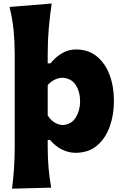

<svg xmlns="http://www.w3.org/2000/svg" viewBox="-20 -871 716 1114"><path d="M49.8 223.6Q57.6 163.6 61.5 103.8Q65.4 43.9 65.4 -26.9V-560.5Q65.4 -629.4 58.8 -695.8Q52.2 -762.2 35.2 -830.6L279.8 -850.6Q270 -783.7 263.4 -711.4Q256.8 -639.2 256.8 -560.5V-503.4H272.9Q300.8 -538.6 338.4 -561.3Q376 -584 420.4 -584Q492.2 -584 541.3 -544.2Q590.3 -504.4 615.7 -436.8Q641.1 -369.1 641.1 -284.7Q641.1 -205.6 616.9 -137.2Q592.8 -68.8 543.2 -26.6Q493.7 15.6 417 15.6Q379.9 15.6 341.6 -2.4Q303.2 -20.5 270 -59.1H256.8V-16.1Q256.8 46.4 261.7 102.1Q266.6 157.7 276.9 217.8ZM342.3 -145.5Q394 -147.9 419.4 -189Q444.8 -230 444.8 -282.7Q444.8 -338.4 419.2 -377.9Q393.6 -417.5 341.8 -419.9Q319.3 -419.4 296.9 -408.4Q274.4 -397.5 256.8 -377.4V-201.2Q289.6 -149.9 342.3 -145.5Z"/></svg>

Font: Pinar-DS2-FD ExtraBold
Style: Regular
Weight: 800
Designer: Amin Abedi
Version: Version 3.000